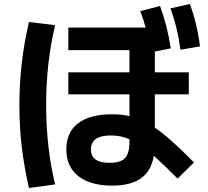

<svg xmlns="http://www.w3.org/2000/svg" viewBox="-20 -875 1040 961"><path d="M312 -127Q312 -213 371 -258Q430 -303 542 -303Q588 -303 628 -294V-403H322V-513H628V-624H322V-737H709Q699 -776 682 -819L781 -845Q818 -744 835 -633L755 -617V-513H925V-403H755V-236Q827 -188 951 -62L869 19Q804 -47 750 -95Q737 -19 685.5 17.5Q634 54 542 54Q432 54 372 6.5Q312 -41 312 -127ZM125 -765 256 -749Q211 -562 211 -350Q211 -136 256 48L125 66Q101 -38 89 -139Q77 -240 77 -350Q77 -560 125 -765ZM528 -60Q583 -60 605.5 -83.5Q628 -107 628 -164V-178Q586 -197 535 -197Q435 -197 435 -127Q435 -60 528 -60ZM930 -855Q966 -761 981 -643L883 -626Q869 -736 833 -833Z"/></svg>

Font: Enso
Style: Bold
Weight: 700
Designer: Coji Morishita
Foundry: UNDERFOREST DESIGN
Version: Version 1.000